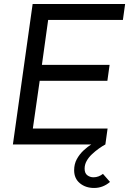

<svg xmlns="http://www.w3.org/2000/svg" viewBox="-20 -717 641 953"><path d="M44 0 142 -697H601L590 -618H219L188 -395H524L513 -316H177L143 -79H514L503 0ZM447 216Q405 216 376.5 192.5Q348 169 348 128Q348 97 361.5 72.5Q375 48 395.5 29Q416 10 436 -2L503 0Q488 8 470.5 20.5Q453 33 436.5 48.5Q420 64 410 82Q400 100 400 120Q400 143 413.5 153Q427 163 444 163Q457 163 469 158.5Q481 154 491 146L526 186Q510 200 490 208Q470 216 447 216Z"/></svg>

Font: Hanken Grotesk
Style: Italic
Weight: 400
Italic angle: -8°
Designer: Alfredo Marco Pradil
Foundry: Hanken Design Co.
Version: Version 3.013